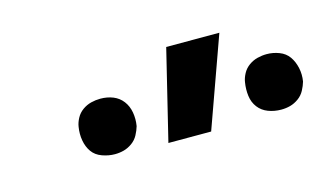

<svg xmlns="http://www.w3.org/2000/svg" viewBox="-37 -839 542 321"><g transform="rotate(-15 234.5 -678.0)"><path d="M421 -605Q409 -605 398.5 -609Q388 -613 381.5 -621.5Q375 -630 373.5 -641.5Q372 -653 374 -665Q375 -672 379 -679.5Q383 -687 390 -692Q397 -697 405 -699Q413 -701 421 -701Q432 -701 442.5 -697Q453 -693 459 -684.5Q465 -676 467.5 -664.5Q470 -653 468 -641Q466 -634 462 -626.5Q458 -619 451 -614Q444 -609 436.5 -607Q429 -605 421 -605ZM133 -605Q122 -605 111 -609Q100 -613 94 -621.5Q88 -630 86 -641.5Q84 -653 86 -665Q87 -672 91 -679.5Q95 -687 102 -692Q109 -697 117 -699Q125 -701 133 -701Q145 -701 155 -697Q165 -693 171.5 -684.5Q178 -676 180 -664.5Q182 -653 180 -641Q178 -634 174 -626.5Q170 -619 163 -614Q156 -609 148.5 -607Q141 -605 133 -605ZM224 -600 262 -756H354L298 -600Z"/></g></svg>

Font: Iosevka Custom Medium Oblique
Style: Regular
Weight: 500
Italic angle: -9°
Designer: Belleve Invis
Foundry: Belleve Invis
Version: Version 27.0.1